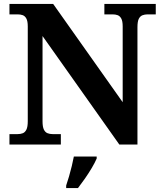

<svg xmlns="http://www.w3.org/2000/svg" viewBox="-20 -734 828 975"><path d="M28 0V-53H70Q84.3 -53 95.8 -57.5Q107.3 -62 114.2 -76Q121 -90 121 -118V-600Q121 -626.9 113.8 -639.9Q106.7 -652.9 95.2 -657Q83.7 -661 70 -661H28V-714H250L603 -215V-600Q603 -626.9 595.8 -639.9Q588.7 -652.9 577.2 -657Q565.7 -661 552 -661H510V-714H771V-661H729Q715.3 -661 703.5 -656.5Q691.7 -652 684.8 -638.4Q678 -624.9 678 -596V0H586L196 -551V-118Q196 -90 202.8 -76Q209.7 -62 221.5 -57.5Q233.3 -53 247 -53H289V0ZM316 208Q323 188 330.5 162Q338 136 344.5 109.5Q351 83 355 61H471V71Q462 92 446 119Q430 146 411.5 172.5Q393 199 376 221H316Z"/></svg>

Font: Noto Serif Gujarati
Style: Regular
Weight: 400
Designer: Universal Thirst, Indian Type Foundry and the Monotype Design Team
Foundry: Monotype Imaging Inc.
Version: Version 2.102